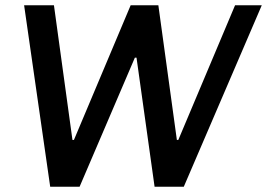

<svg xmlns="http://www.w3.org/2000/svg" viewBox="-20 -706 1010 726"><path d="M169.8 0 71.2 -686H184L254 -176.8H259.5L474 -686H578.8L648.8 -176.8H654.2L868.8 -686H969.8L675 0H564.5L496.2 -488H490L281 0Z"/></svg>

Font: Chivo Medium
Style: Italic
Weight: 500
Italic angle: -8.05°
Designer: Hector Gatti
Foundry: Omnibus-Type
Version: Version 2.002